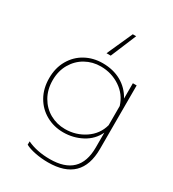

<svg xmlns="http://www.w3.org/2000/svg" viewBox="-229 -875 1106 1228"><g transform="rotate(30 324.0 -260.5)"><path d="M383 -751H408L329 -562H298ZM154 197V172Q225 206 322 206Q540 206 540 -5V-115Q510 -52 447 -18.5Q384 15 310 15Q241 15 183.5 -17Q126 -49 93 -107Q60 -165 60 -241Q60 -317 93.5 -375Q127 -433 184 -464Q241 -495 310 -495Q388 -495 447 -462Q506 -429 540 -367V-480H568V-11Q568 230 322 230Q273 230 227.5 221Q182 212 154 197ZM540 -170V-312Q517 -386 453 -428.5Q389 -471 310 -471Q249 -471 198 -442.5Q147 -414 116.5 -361.5Q86 -309 86 -241Q86 -172 116.5 -119Q147 -66 198 -37.5Q249 -9 310 -9Q390 -9 455 -52.5Q520 -96 540 -170Z"/></g></svg>

Font: Prompt Thin
Style: Regular
Weight: 250
Designer: Katatrad Team
Foundry: CadsonDemak
Version: Version 1.001